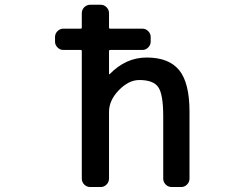

<svg xmlns="http://www.w3.org/2000/svg" viewBox="-20 -793 1040 792"><path d="M761.7 -332V-56.6Q761.7 -42 751.5 -31.7Q741.2 -21.5 727.5 -21.5H688.5Q673.8 -21.5 663.6 -31.7Q653.3 -42 653.3 -56.6V-313.5Q653.3 -404.3 632.8 -433.6Q612.3 -462.9 554.7 -462.9Q510.7 -462.9 470.2 -420.9Q429.7 -378.9 429.7 -332V-56.6Q429.7 -42 419.4 -31.7Q409.2 -21.5 395.5 -21.5H352.5Q337.9 -21.5 327.6 -31.7Q317.4 -42 317.4 -56.6V-582Q317.4 -586.9 313.5 -586.9H241.2Q227.5 -586.9 217.3 -597.2Q207 -607.4 207 -621.1V-640.6Q207 -654.3 217.3 -664.6Q227.5 -674.8 241.2 -674.8H313.5Q317.4 -674.8 317.4 -679.7V-738.3Q317.4 -752.9 327.6 -763.2Q337.9 -773.4 352.5 -773.4H395.5Q409.2 -773.4 419.4 -763.2Q429.7 -752.9 429.7 -738.3V-679.7Q429.7 -674.8 434.6 -674.8H567.4Q581.1 -674.8 591.3 -664.6Q601.6 -654.3 601.6 -640.6V-621.1Q601.6 -607.4 591.3 -597.2Q581.1 -586.9 567.4 -586.9H434.6Q429.7 -586.9 429.7 -582V-488.3Q429.7 -487.3 430.7 -486.8Q431.6 -486.3 432.6 -487.3Q499 -555.7 585 -555.7Q676.8 -555.7 719.2 -503.4Q761.7 -451.2 761.7 -332Z"/></svg>

Font: Gen Jyuu Gothic L Monospace Medium
Style: Regular
Weight: 500
Designer: [Source Han Sans]
Ryoko NISHIZUKA  (kana & ideographs); Paul D. Hunt (Latin, Greek & Cyrillic); Wenlong ZHANG  (bopomofo
Version: Version 1.002.20150607